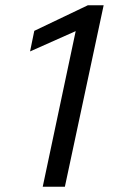

<svg xmlns="http://www.w3.org/2000/svg" viewBox="-20 -708 448 728"><path d="M142 0 267 -590 94 -513 110 -591 313 -688H373L226 0Z"/></svg>

Font: Saira SemiExpanded
Style: Italic
Weight: 400
Width: 6
Italic angle: -12°
Designer: Hector Gatti with collaboration of the Omnibus-Type team
Foundry: Omnibus-Type
Version: Version 1.101